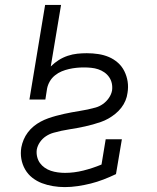

<svg xmlns="http://www.w3.org/2000/svg" viewBox="-20 -755 640 783"><path d="M244 8Q220 8 196 4Q172 0 151 -8Q130 -16 112 -30Q94 -44 82.5 -64Q71 -84 67 -107Q63 -130 67 -154Q70 -170 76.5 -185.5Q83 -201 93.5 -215Q104 -229 117.5 -240Q131 -251 146 -259Q161 -267 176.5 -272.5Q192 -278 208.5 -282.5Q225 -287 241 -290.5Q257 -294 273 -297Q289 -300 305 -302.5Q321 -305 337.5 -308.5Q354 -312 370 -316.5Q386 -321 400 -331Q414 -341 424 -355.5Q434 -370 437 -386Q439 -401 436 -415Q433 -429 425 -440.5Q417 -452 405.5 -460Q394 -468 380.5 -472.5Q367 -477 352 -478.5Q337 -480 322 -480Q307 -480 292 -478.5Q277 -477 261.5 -473.5Q246 -470 231.5 -464Q217 -458 204 -447.5Q191 -437 183 -423Q175 -409 172 -394L165 -349H100L164 -735H229L187 -484Q202 -499 219.5 -510Q237 -521 256.5 -527.5Q276 -534 295.5 -536Q315 -538 334 -538Q358 -538 381 -534.5Q404 -531 424 -522.5Q444 -514 460.5 -499.5Q477 -485 487 -465Q497 -445 500.5 -422.5Q504 -400 500 -376Q498 -360 491.5 -344.5Q485 -329 474.5 -315.5Q464 -302 450.5 -291Q437 -280 422 -271.5Q407 -263 391 -257.5Q375 -252 359 -247.5Q343 -243 327 -239.5Q311 -236 295 -233Q279 -230 262.5 -227.5Q246 -225 230 -221.5Q214 -218 198 -213.5Q182 -209 167.5 -199.5Q153 -190 143 -175.5Q133 -161 130 -145Q128 -130 131.5 -115.5Q135 -101 143 -90Q151 -79 162.5 -71Q174 -63 187.5 -58.5Q201 -54 216 -52Q231 -50 245 -50Q282 -50 320 -59.5Q358 -69 394 -84L411 -187H477L453 -45Q428 -33 402 -23Q376 -13 350 -6.5Q324 0 297 4Q270 8 244 8Z"/></svg>

Font: Iosevka Curly Slab LtEx
Style: Italic
Weight: 300
Width: 7
Italic angle: -9°
Monospace: yes
Designer: Belleve Invis
Foundry: Belleve Invis
Version: Version 11.1.0; ttfautohint (v1.8.3)